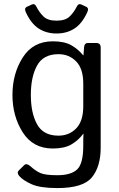

<svg xmlns="http://www.w3.org/2000/svg" viewBox="-20 -725 586 948"><path d="M107.4 -665Q98.1 -685.1 113.8 -691.9L136.7 -702.6Q150.9 -709.5 158.7 -693.8Q174.8 -662.1 195.8 -642.6Q216.8 -623 259.3 -623Q301.8 -623 322.8 -642.6Q343.8 -662.1 359.9 -693.8Q367.7 -709.5 381.8 -702.6L404.8 -691.9Q420.4 -685.1 411.1 -665Q385.3 -608.4 347.4 -584Q309.6 -559.6 259.3 -559.6Q209 -559.6 171.1 -584Q133.3 -608.4 107.4 -665ZM41.5 -256.3Q41.5 -361.3 92.3 -441.2Q143.1 -521 240.7 -521Q296.9 -521 330.6 -502.4Q364.3 -483.9 391.1 -451.7H392.1L395 -490.7Q396.5 -512.7 414.1 -512.7H455.1Q477.1 -512.7 477.1 -490.7V3.9Q477.1 97.7 433.8 150.6Q390.6 203.6 263.2 203.6Q177.7 203.6 135.3 184.3Q92.8 165 74.7 143.6Q61.5 127.4 73.2 116.2L100.1 89.8Q111.3 79.1 131.3 96.7Q157.2 120.1 181.2 130.1Q205.1 140.1 263.7 140.1Q330.1 140.1 360.6 111.8Q391.1 83.5 391.1 -5.4V-34.7Q391.1 -49.8 392.1 -64.5H391.1Q365.7 -30.8 331.3 -11.2Q296.9 8.3 240.7 8.3Q143.1 8.3 92.3 -71.5Q41.5 -151.4 41.5 -256.3ZM132.3 -256.3Q132.3 -166.5 163.3 -110.8Q194.3 -55.2 268.6 -55.2Q321.3 -55.2 356.2 -91.1Q391.1 -127 391.1 -200.2V-312.5Q391.1 -385.7 356.2 -421.6Q321.3 -457.5 268.6 -457.5Q194.3 -457.5 163.3 -401.9Q132.3 -346.2 132.3 -256.3Z"/></svg>

Font: Istok
Style: Regular
Weight: 500
Designer: Andrey V. Panov
Foundry: Andrey V. Panov
Version: Version 1.0.3